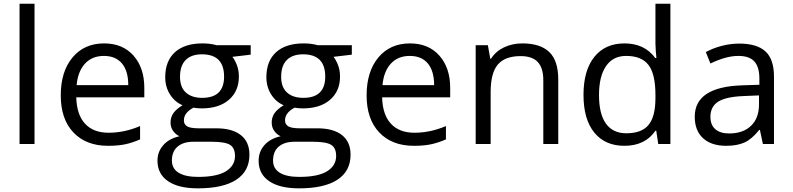

<svg xmlns="http://www.w3.org/2000/svg" viewBox="-20 -780 4293 1040"><path d="M167 0H85.9V-759.8H167Z M564.9 9.8Q446.3 9.8 377.7 -62.5Q309.1 -134.8 309.1 -263.2Q309.1 -392.6 372.8 -468.8Q436.5 -544.9 543.9 -544.9Q644.5 -544.9 703.1 -478.8Q761.7 -412.6 761.7 -304.2V-252.9H393.1Q395.5 -158.7 440.7 -109.9Q485.8 -61 567.9 -61Q654.3 -61 738.8 -97.2V-24.9Q695.8 -6.3 657.5 1.7Q619.1 9.8 564.9 9.8ZM543 -477.1Q478.5 -477.1 440.2 -435.1Q401.9 -393.1 395 -318.8H674.8Q674.8 -395.5 640.6 -436.3Q606.4 -477.1 543 -477.1Z M1337.9 -535.2V-483.9L1238.8 -472.2Q1252.4 -455.1 1263.2 -427.5Q1273.9 -399.9 1273.9 -365.2Q1273.9 -286.6 1220.2 -239.7Q1166.5 -192.9 1072.8 -192.9Q1048.8 -192.9 1027.8 -196.8Q976.1 -169.4 976.1 -127.9Q976.1 -106 994.1 -95.5Q1012.2 -85 1056.2 -85H1150.9Q1237.8 -85 1284.4 -48.3Q1331.1 -11.7 1331.1 58.1Q1331.1 147 1259.8 193.6Q1188.5 240.2 1051.8 240.2Q946.8 240.2 889.9 201.2Q833 162.1 833 90.8Q833 42 864.3 6.3Q895.5 -29.3 952.1 -42Q931.6 -51.3 917.7 -70.8Q903.8 -90.3 903.8 -116.2Q903.8 -145.5 919.4 -167.5Q935.1 -189.5 968.8 -210Q927.2 -227.1 901.1 -268.1Q875 -309.1 875 -361.8Q875 -449.7 927.7 -497.3Q980.5 -544.9 1077.1 -544.9Q1119.1 -544.9 1152.8 -535.2ZM911.1 89.8Q911.1 133.3 947.8 155.8Q984.4 178.2 1052.7 178.2Q1154.8 178.2 1203.9 147.7Q1252.9 117.2 1252.9 64.9Q1252.9 21.5 1226.1 4.6Q1199.2 -12.2 1125 -12.2H1027.8Q972.7 -12.2 941.9 14.2Q911.1 40.5 911.1 89.8ZM955.1 -363.8Q955.1 -307.6 986.8 -278.8Q1018.6 -250 1075.2 -250Q1193.8 -250 1193.8 -365.2Q1193.8 -485.8 1073.7 -485.8Q1016.6 -485.8 985.8 -455.1Q955.1 -424.3 955.1 -363.8Z M1885.7 -535.2V-483.9L1786.6 -472.2Q1800.3 -455.1 1811 -427.5Q1821.8 -399.9 1821.8 -365.2Q1821.8 -286.6 1768.1 -239.7Q1714.4 -192.9 1620.6 -192.9Q1596.7 -192.9 1575.7 -196.8Q1523.9 -169.4 1523.9 -127.9Q1523.9 -106 1542 -95.5Q1560.1 -85 1604 -85H1698.7Q1785.6 -85 1832.3 -48.3Q1878.9 -11.7 1878.9 58.1Q1878.9 147 1807.6 193.6Q1736.3 240.2 1599.6 240.2Q1494.6 240.2 1437.7 201.2Q1380.9 162.1 1380.9 90.8Q1380.9 42 1412.1 6.3Q1443.4 -29.3 1500 -42Q1479.5 -51.3 1465.6 -70.8Q1451.7 -90.3 1451.7 -116.2Q1451.7 -145.5 1467.3 -167.5Q1482.9 -189.5 1516.6 -210Q1475.1 -227.1 1449 -268.1Q1422.9 -309.1 1422.9 -361.8Q1422.9 -449.7 1475.6 -497.3Q1528.3 -544.9 1625 -544.9Q1667 -544.9 1700.7 -535.2ZM1459 89.8Q1459 133.3 1495.6 155.8Q1532.2 178.2 1600.6 178.2Q1702.6 178.2 1751.7 147.7Q1800.8 117.2 1800.8 64.9Q1800.8 21.5 1773.9 4.6Q1747.1 -12.2 1672.9 -12.2H1575.7Q1520.5 -12.2 1489.7 14.2Q1459 40.5 1459 89.8ZM1502.9 -363.8Q1502.9 -307.6 1534.7 -278.8Q1566.4 -250 1623 -250Q1741.7 -250 1741.7 -365.2Q1741.7 -485.8 1621.6 -485.8Q1564.5 -485.8 1533.7 -455.1Q1502.9 -424.3 1502.9 -363.8Z M2221.7 9.8Q2103 9.8 2034.4 -62.5Q1965.8 -134.8 1965.8 -263.2Q1965.8 -392.6 2029.5 -468.8Q2093.3 -544.9 2200.7 -544.9Q2301.3 -544.9 2359.9 -478.8Q2418.5 -412.6 2418.5 -304.2V-252.9H2049.8Q2052.2 -158.7 2097.4 -109.9Q2142.6 -61 2224.6 -61Q2311 -61 2395.5 -97.2V-24.9Q2352.5 -6.3 2314.2 1.7Q2275.9 9.8 2221.7 9.8ZM2199.7 -477.1Q2135.3 -477.1 2096.9 -435.1Q2058.6 -393.1 2051.8 -318.8H2331.5Q2331.5 -395.5 2297.4 -436.3Q2263.2 -477.1 2199.7 -477.1Z M2922.9 0V-346.2Q2922.9 -411.6 2893.1 -443.8Q2863.3 -476.1 2799.8 -476.1Q2715.8 -476.1 2676.8 -430.7Q2637.7 -385.3 2637.7 -280.8V0H2556.6V-535.2H2622.6L2635.7 -461.9H2639.6Q2664.6 -501.5 2709.5 -523.2Q2754.4 -544.9 2809.6 -544.9Q2906.2 -544.9 2955.1 -498.3Q3003.9 -451.7 3003.9 -349.1V0Z M3534.7 -71.8H3530.3Q3474.1 9.8 3362.3 9.8Q3257.3 9.8 3199 -62Q3140.6 -133.8 3140.6 -266.1Q3140.6 -398.4 3199.2 -471.7Q3257.8 -544.9 3362.3 -544.9Q3471.2 -544.9 3529.3 -465.8H3535.6L3532.2 -504.4L3530.3 -542V-759.8H3611.3V0H3545.4ZM3372.6 -58.1Q3455.6 -58.1 3492.9 -103.3Q3530.3 -148.4 3530.3 -249V-266.1Q3530.3 -379.9 3492.4 -428.5Q3454.6 -477.1 3371.6 -477.1Q3300.3 -477.1 3262.5 -421.6Q3224.6 -366.2 3224.6 -265.1Q3224.6 -162.6 3262.2 -110.4Q3299.8 -58.1 3372.6 -58.1Z M4112.3 0 4096.2 -76.2H4092.3Q4052.2 -25.9 4012.5 -8.1Q3972.7 9.8 3913.1 9.8Q3833.5 9.8 3788.3 -31.2Q3743.2 -72.3 3743.2 -147.9Q3743.2 -310.1 4002.4 -317.9L4093.3 -320.8V-354Q4093.3 -417 4066.2 -447Q4039.1 -477.1 3979.5 -477.1Q3912.6 -477.1 3828.1 -436L3803.2 -498Q3842.8 -519.5 3889.9 -531.7Q3937 -543.9 3984.4 -543.9Q4080.1 -543.9 4126.2 -501.5Q4172.4 -459 4172.4 -365.2V0ZM3929.2 -57.1Q4004.9 -57.1 4048.1 -98.6Q4091.3 -140.1 4091.3 -214.8V-263.2L4010.3 -259.8Q3913.6 -256.3 3870.8 -229.7Q3828.1 -203.1 3828.1 -147Q3828.1 -103 3854.7 -80.1Q3881.3 -57.1 3929.2 -57.1Z"/></svg>

Font: f02132580
Style: Regular
Weight: 400
Foundry: Ascender Corporation
Version: Version 1.10